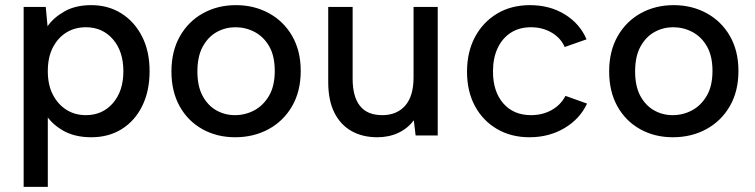

<svg xmlns="http://www.w3.org/2000/svg" viewBox="-20 -527 2936 747"><path d="M156 -85 166 -88V200H72V-500H158L165 -425Q189 -459 231.5 -483Q274 -507 335 -507Q401 -507 452 -475Q503 -443 532.5 -385.5Q562 -328 562 -250Q562 -173 533.5 -115Q505 -57 454 -25Q403 7 335 7Q270 7 224.5 -19.5Q179 -46 156 -85ZM460 -250Q460 -327 419.5 -374Q379 -421 314 -421Q272 -421 239 -401Q206 -381 186 -343Q166 -305 166 -250Q166 -196 186 -158Q206 -120 239 -99.5Q272 -79 314 -79Q379 -79 419.5 -126Q460 -173 460 -250Z M895 7Q824 7 767.5 -24.5Q711 -56 679 -113.5Q647 -171 647 -249Q647 -328 680 -386Q713 -444 770 -475.5Q827 -507 898 -507Q969 -507 1026.5 -475.5Q1084 -444 1117 -386.5Q1150 -329 1150 -251Q1150 -172 1116.5 -114Q1083 -56 1025 -24.5Q967 7 895 7ZM894 -79Q934 -79 969 -97.5Q1004 -116 1026.5 -154Q1049 -192 1049 -251Q1049 -309 1027.5 -346.5Q1006 -384 971 -402.5Q936 -421 896 -421Q857 -421 823.5 -402.5Q790 -384 769 -346Q748 -308 748 -249Q748 -191 768.5 -153.5Q789 -116 822 -97.5Q855 -79 894 -79Z M1683 0H1597L1590 -59Q1566 -27 1529.5 -10Q1493 7 1448 7Q1390 7 1347 -17.5Q1304 -42 1280.5 -89.5Q1257 -137 1257 -208V-500H1352V-220Q1352 -151 1380.5 -115Q1409 -79 1467 -79Q1524 -79 1556.5 -116Q1589 -153 1589 -226V-500H1683Z M2040 7Q1968 7 1913 -25.5Q1858 -58 1827.5 -115Q1797 -172 1797 -248Q1797 -325 1828 -383Q1859 -441 1914 -474Q1969 -507 2042 -507Q2119 -507 2177.5 -471Q2236 -435 2262 -374L2177 -344Q2162 -379 2126.5 -400Q2091 -421 2046 -421Q2000 -421 1967 -399.5Q1934 -378 1916 -339.5Q1898 -301 1898 -249Q1898 -171 1938 -125Q1978 -79 2046 -79Q2091 -79 2126.5 -99Q2162 -119 2180 -154L2264 -124Q2236 -64 2176 -28.5Q2116 7 2040 7Z M2598 7Q2527 7 2470.5 -24.5Q2414 -56 2382 -113.5Q2350 -171 2350 -249Q2350 -328 2383 -386Q2416 -444 2473 -475.5Q2530 -507 2601 -507Q2672 -507 2729.5 -475.5Q2787 -444 2820 -386.5Q2853 -329 2853 -251Q2853 -172 2819.5 -114Q2786 -56 2728 -24.5Q2670 7 2598 7ZM2597 -79Q2637 -79 2672 -97.5Q2707 -116 2729.5 -154Q2752 -192 2752 -251Q2752 -309 2730.5 -346.5Q2709 -384 2674 -402.5Q2639 -421 2599 -421Q2560 -421 2526.5 -402.5Q2493 -384 2472 -346Q2451 -308 2451 -249Q2451 -191 2471.5 -153.5Q2492 -116 2525 -97.5Q2558 -79 2597 -79Z"/></svg>

Font: Albert Sans Medium
Style: Regular
Weight: 500
Designer: Andreas Rasmussen
Foundry: a.Foundry
Version: Version 1.025